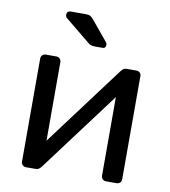

<svg xmlns="http://www.w3.org/2000/svg" viewBox="-82 -802 773 873"><g transform="rotate(10 304.5 -366.0)"><path d="M95.6 0Q87 0 80.6 -6.4Q74.3 -12.7 74.3 -21.3V-497.1Q74.3 -507.3 80.6 -513.6Q87 -520 97.2 -520H144.6Q154.7 -520 161.1 -513.6Q167.5 -507.3 167.5 -497.1V-73.2L141.4 -100.1L443.8 -504.6Q448.8 -511 454.7 -515.5Q460.6 -520 470.4 -520H515.6Q524.2 -520 530.6 -514Q536.9 -508.1 536.9 -499.5V-22.9Q536.9 -12.7 530.6 -6.4Q524.2 0 514 0H466.6Q456.4 0 450.1 -6.4Q443.7 -12.7 443.7 -22.9V-422.4L472.2 -423.1L167.4 -15.4Q163.2 -9.8 156.9 -4.9Q150.6 0 140.8 0ZM310.2 -595Q299.1 -595 292.1 -597.2Q285.1 -599.3 277.1 -606.3L161 -701.3Q156 -706.3 156 -713.4Q156 -732.5 175 -732.5H243.2Q257.4 -732.5 264.5 -728.7Q271.6 -724.9 280.2 -714.3L355 -624Q360 -619 360 -611Q360 -595 344 -595Z"/></g></svg>

Font: Rubik Light
Style: Regular
Weight: 300
Designer: Hubert and Fischer
Foundry: Hubert and Fischer
Version: Version 2.300;gftools[0.9.30]